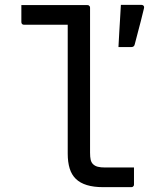

<svg xmlns="http://www.w3.org/2000/svg" viewBox="-20 -771 640 791"><path d="M68 -750Q95 -750 122.5 -750Q150 -750 177 -750Q204 -750 231 -750Q258 -750 285 -750Q312 -750 340 -750Q344 -750 346 -748.5Q348 -747 349.5 -745Q351 -743 351 -739Q351 -693 351 -633Q351 -573 351 -506.5Q351 -440 351 -374Q351 -308 351 -248Q351 -188 351 -142Q351 -124 353.5 -113Q356 -102 363 -95Q371 -87 383 -84Q395 -81 412 -81Q430 -81 447.5 -81Q465 -81 482.5 -81Q500 -81 517 -81H532Q532 -64 532 -46.5Q532 -29 532 -11Q532 -7 530.5 -5Q529 -3 527 -1.5Q525 0 521 0Q510 0 489.5 0Q469 0 446.5 0Q424 0 404 0Q366 0 338 -8.5Q310 -17 292.5 -34Q275 -51 267 -77Q259 -103 259 -138Q259 -178 259 -231.5Q259 -285 259 -344Q259 -403 259 -462.5Q259 -522 259 -575.5Q259 -629 259 -669H245Q218 -669 190 -669Q162 -669 134 -669Q106 -669 79 -669Q74 -669 71 -672Q68 -675 68 -680Q68 -697 68 -714.5Q68 -732 68 -750ZM520 -577Q505 -577 494 -577Q483 -577 468 -577Q470 -615 471.5 -640.5Q473 -666 474.5 -690.5Q476 -715 478 -751Q493 -751 506 -751Q519 -751 532.5 -751Q546 -751 561 -751Q569 -751 572 -746.5Q575 -742 573 -736Q565 -703 560 -683.5Q555 -664 549.5 -643.5Q544 -623 535 -588Q534 -583 530.5 -580Q527 -577 520 -577Z"/></svg>

Font: Rec Mono Linear
Style: Regular
Weight: 400
Monospace: yes
Version: Version 1.085; ttfautohint (v1.8.4.7-5d5b)